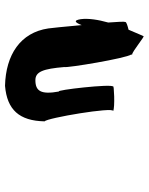

<svg xmlns="http://www.w3.org/2000/svg" viewBox="64 -942 579 746"><g transform="rotate(90 353.0 -569.5)"><path d="M55 -594C60 -563 69 -574 78 -598C84 -532 90 -472 91 -468C107 -360 193 -303 314 -300C407 -308 450 -355 452 -454C439 -462 395 -723 412 -720C399 -728 304 -723 317 -720C305 -717 331 -492 336 -510C349 -439 334 -418 292 -418C259 -418 248 -448 241 -530C245 -541 207 -771 192 -791C194 -793 193 -794 192 -794C181 -794 120 -845 121 -838C121 -838 110 -814 96 -780C80 -776 67 -772 66 -768C64 -765 65 -738 68 -701C57 -662 51 -623 55 -594Z"/></g></svg>

Font: Ampere
Style: SCRevIta
Weight: 400
Version: Version 1